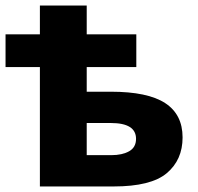

<svg xmlns="http://www.w3.org/2000/svg" viewBox="-20 -673 713 693"><path d="M293 -653V-549H472V-431H293V-342H380Q513 -342 576 -301Q639 -260 639 -177Q639 -96 582 -48Q525 0 390 0H124V-431H0V-549H124V-653ZM380 -229H293V-113H382Q421 -113 446 -127Q471 -141 471 -172Q471 -229 380 -229Z"/></svg>

Font: Noto Sans ExtraBold
Style: Regular
Weight: 800
Designer: Monotype Design Team
Foundry: Monotype Imaging Inc.
Version: Version 2.007